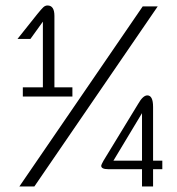

<svg xmlns="http://www.w3.org/2000/svg" viewBox="-20 -674 640 694"><path d="M512.5 -329.2Q533.3 -329.2 533.3 -287.5V-93.3H566.7V-62.5H533.3V0H493.3V-62.5H370.8Q345.8 -62.5 345.8 -75Q345.8 -78.3 354.2 -93.3L479.2 -298.3Q496.7 -329.2 512.5 -329.2ZM493.3 -93.3V-265L390 -93.3ZM151.7 -654.2Q176.7 -654.2 176.7 -616.7V-358.3H241.7V-325H176.7H135H62.5V-358.3H135V-595.8L90 -533.3H43.3L115 -623.3Q129.2 -640.8 136.2 -647.5Q143.3 -654.2 151.7 -654.2ZM495.8 -650.8H550L104.2 0H50Z"/></svg>

Font: BoonBaan
Style: Regular
Weight: 400
Designer: Sungsit Sawaiwan
Foundry: FontUni
Version: Version 2.0